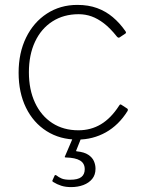

<svg xmlns="http://www.w3.org/2000/svg" viewBox="-20 -560 577 784"><path d="M296 -540Q341 -540 376.5 -527Q412 -514 440.5 -490Q469 -466 492 -433Q497 -426 492 -423L468 -407Q463 -404 457 -411Q430 -445 404.5 -464.5Q379 -484 354 -493Q329 -502 301 -502Q240 -502 194 -472.5Q148 -443 123 -389.5Q98 -336 98 -265Q98 -194 123 -140.5Q148 -87 193.5 -57.5Q239 -28 300 -28Q351 -28 392 -52.5Q433 -77 466 -128Q469 -133 471 -133.5Q473 -134 476 -132L499 -117Q504 -114 501 -107Q483 -78 460.5 -56Q438 -34 412 -19.5Q386 -5 357 2.5Q328 10 296 10Q225 10 170.5 -24.5Q116 -59 86 -120.5Q56 -182 56 -263Q56 -344 86.5 -406.5Q117 -469 171.5 -504.5Q226 -540 296 -540ZM370 129Q370 154 356.5 170.5Q343 187 320.5 195.5Q298 204 270 204Q248 204 230.5 198.5Q213 193 197 183Q193 181 194 177L203 157Q205 153 210 156Q220 164 232 169Q244 174 266 174Q298 174 312 163Q326 152 326 131Q326 107 307 95.5Q288 84 249 83Q245 83 244.5 81.5Q244 80 245 79L281 -5H315L291 55Q290 58 294 58Q324 61 340.5 72Q357 83 363.5 98Q370 113 370 129Z"/></svg>

Font: Libre Franklin Thin
Style: Regular
Weight: 100
Designer: Pablo Impallari, Rodrigo Fuenzalida, Nhung Nguyen
Foundry: Impallari Type
Version: Version 3.000